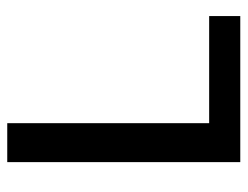

<svg xmlns="http://www.w3.org/2000/svg" viewBox="-96 -584 680 527"><g transform="rotate(-90 243.5 -320.0)"><path d="M169.4 -639.6V-85.4H463.4V0H62.5V-639.6Z"/></g></svg>

Font: Yantramanav Medium
Style: Regular
Weight: 500
Version: Version 1.001;PS 1.0;hotconv 1.0.72;makeotf.lib2.5.5900; ttf